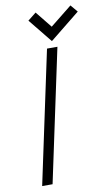

<svg xmlns="http://www.w3.org/2000/svg" viewBox="-98 -949 578 999"><g transform="rotate(-10 190.5 -450.0)"><path d="M381 -862 349 -900 234 -808 164 -895 120 -860 222 -734ZM41 0H96L245 -700H190Z"/></g></svg>

Font: Advent Pro
Style: Italic
Weight: 400
Italic angle: -12°
Designer: VivaRado, Andreas Kalpakidis
Foundry: VivaRado, Andreas Kalpakidis
Version: Version 3.000